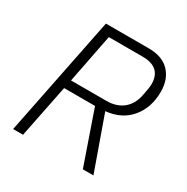

<svg xmlns="http://www.w3.org/2000/svg" viewBox="-160 -835 947 973"><g transform="rotate(30 313.5 -349.0)"><path d="M165 -309 103 0H45L185 -698H435Q516 -698 557.5 -654Q599 -610 599 -538Q599 -445 547.5 -383Q496 -321 404 -312L515 0H453L346 -309ZM176 -360H383Q442 -360 479.5 -390.5Q517 -421 528 -475Q539 -528 539 -547Q539 -646 430 -646H232Z"/></g></svg>

Font: IBM Plex Sans Light
Style: Italic
Weight: 300
Italic angle: -11.31°
Designer: Mike Abbink, Paul van der Laan, Pieter van Rosmalen
Foundry: Bold Monday
Version: Version 3.0